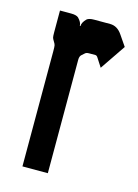

<svg xmlns="http://www.w3.org/2000/svg" viewBox="-85 -549 429 599"><g transform="rotate(15 129.5 -250.0)"><path d="M70.3 -500Q86.9 -500 93.8 -494.1Q106.4 -481.4 106.4 -469.7H108.4Q108.4 -481.4 121.1 -494.1Q127.9 -500 144.5 -500H196.3Q219.7 -500 235.4 -476.6L258.8 -442.4L203.1 -360.4L185.5 -387.7Q181.6 -394.5 176.8 -394.5H156.2Q147.5 -394.5 143.6 -390.6L134.8 -382.8Q128.9 -377.9 128.9 -366.2V0H46.9V-372.1Q46.9 -386.7 45.9 -391.1Q44.9 -395.5 40.5 -402.3Q36.1 -409.2 35.2 -413.1Q34.2 -417 34.2 -430.7V-500Z"/></g></svg>

Font: Vancouver Drive
Style: Bold
Weight: 700
Designer: Valery Zaveryaev
Foundry: Cyreal (www.cyreal.org)
Version: Version 1.01